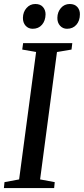

<svg xmlns="http://www.w3.org/2000/svg" viewBox="-25 -964 430 984"><path d="M-5 0 -2 -30.5 73 -44.5 160 -697.5 89 -710 93.5 -743H345.5L341.5 -710L267 -697.5L180.5 -44.5L255.5 -30.5L252.5 0ZM142.5 -816.5Q120.5 -816.5 106.2 -832.2Q92 -848 92.5 -873Q93 -902.5 111 -923Q129 -943.5 156 -943.5Q182 -943.5 195.2 -928Q208.5 -912.5 208.5 -890.5Q208 -858 190.2 -837.2Q172.5 -816.5 142.5 -816.5ZM318.5 -816.5Q297 -816.5 282.8 -832.2Q268.5 -848 269 -873Q269.5 -902.5 287.2 -923Q305 -943.5 332.5 -943.5Q358 -943.5 371.5 -928Q385 -912.5 384.5 -890.5Q384.5 -858 366.5 -837.2Q348.5 -816.5 318.5 -816.5Z"/></svg>

Font: Merriweather 72pt
Style: Italic
Weight: 400
Italic angle: -7.8°
Version: Version 2.101